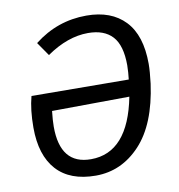

<svg xmlns="http://www.w3.org/2000/svg" viewBox="-80 -774 802 860"><g transform="rotate(-10 321.0 -344.5)"><path d="M278.8 -64Q447.8 -64 496.1 -310.1L144 -307.1Q139.2 -264.2 139.2 -236.8Q138.7 -64 278.8 -64ZM369.1 -701.2Q481.9 -701.2 544.4 -635.5Q606.9 -569.8 606.9 -439.9Q606.9 -406.7 600.1 -351.1Q575.2 -169.9 490 -78.9Q404.8 12.2 287.6 12.2Q170.4 12.2 109.6 -54.9Q48.8 -122.1 48.8 -248Q48.8 -329.1 64.9 -389.2L506.8 -386.2Q510.7 -417 511.2 -450.2Q511.2 -541 473.6 -582Q436 -623 362.8 -623Q270 -623 173.8 -556.2L130.9 -618.2Q236.3 -701.2 369.1 -701.2Z"/></g></svg>

Font: FiraSans-Italic
Style: Italic
Weight: 400
Italic angle: -8°
Designer: Carrois Corporate & Edenspiekermann AG
Foundry: Carrois Corporate GbR & Edenspiekermann AG
Version: Version 3.106;PS 003.106;hotconv 1.0.70;makeotf.lib2.5.58329